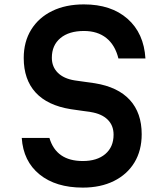

<svg xmlns="http://www.w3.org/2000/svg" viewBox="-20 -837 740 874"><path d="M205 -209Q236 -104 357 -104Q422 -104 459.5 -136Q497 -168 497 -224Q497 -266 470 -292.5Q443 -319 393 -327L302 -340Q196 -357 142 -416Q88 -475 88 -573Q88 -647 122 -702Q156 -757 217.5 -787Q279 -817 362 -817Q486 -817 560.5 -751.5Q635 -686 642 -571H519Q504 -632 464 -664Q424 -696 362 -696Q294 -696 255 -663.5Q216 -631 216 -574Q216 -533 243 -506Q270 -479 320 -471L412 -458Q517 -441 571 -382Q625 -323 625 -226Q625 -152 592 -97.5Q559 -43 498.5 -13Q438 17 357 17Q234 17 160 -43Q86 -103 79 -209Z"/></svg>

Font: Martian Mono Medium
Style: Regular
Weight: 500
Monospace: yes
Designer: Roman Shamin
Foundry: Evil Martians
Version: Version 1.000; ttfautohint (v1.8.4.7-5d5b)